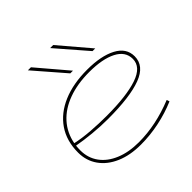

<svg xmlns="http://www.w3.org/2000/svg" viewBox="-200 -969 1159 1159"><g transform="rotate(-45 379.5 -390.0)"><path d="M670 -53Q600 -23 521.5 -6.5Q443 10 364 10Q272 10 204 -19.5Q136 -49 98.5 -102Q61 -155 61 -224Q61 -324 109.5 -394.5Q158 -465 246 -502.5Q334 -540 453 -540Q572 -540 643 -502.5Q714 -465 714 -394Q714 -313 617.5 -276.5Q521 -240 333 -240Q269 -240 202.5 -246.5Q136 -253 82 -263Q80 -244 80 -224Q80 -160 115 -111.5Q150 -63 214.5 -36Q279 -9 365 -9Q511 -9 664 -71ZM452 -521Q352 -521 274 -492.5Q196 -464 147.5 -410Q99 -356 85 -281Q140 -269 206.5 -264Q273 -259 339 -259Q510 -259 602.5 -290.5Q695 -322 695 -391Q695 -454 630 -487.5Q565 -521 452 -521ZM366 -596 198 -790H224L389 -596ZM556 -596 388 -790H414L579 -596Z"/></g></svg>

Font: Georama ExtraExtended Thin
Style: Italic
Weight: 100
Width: 8
Italic angle: -9°
Designer: Jean-Baptiste Levee
Foundry: Production Type
Version: Version 1.000